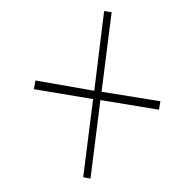

<svg xmlns="http://www.w3.org/2000/svg" viewBox="-93 -699 688 688"><g transform="rotate(-45 251.5 -355.0)"><path d="M13 -182 236 -355 111 -530 137 -548 260 -373 487 -550 503 -528 276 -352 401 -179 376 -161 252 -334 28 -160Z"/></g></svg>

Font: Playfair Display Black
Style: Italic
Weight: 900
Italic angle: -14°
Designer: Claus Eggers Sørensen
Foundry: Claus Eggers Sørensen
Version: Version 1.203